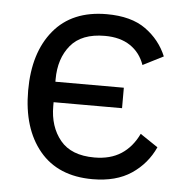

<svg xmlns="http://www.w3.org/2000/svg" viewBox="-44 -571 599 626"><g transform="rotate(5 255.5 -258.0)"><path d="M281 12Q168 12 107.5 -61Q47 -134 47 -258Q47 -382 107.5 -455Q168 -528 281 -528Q361 -528 408.5 -494Q456 -460 478 -407L411 -373Q397 -413 364 -435Q331 -457 281 -457Q205 -457 169 -413.5Q133 -370 133 -302V-294H357V-227H133V-214Q133 -147 169 -103Q205 -59 281 -59Q333 -59 368.5 -82Q404 -105 425 -149L483 -110Q458 -55 408 -21.5Q358 12 281 12Z"/></g></svg>

Font: IBM Plex Sans Var
Style: Regular
Weight: 400
Designer: Mike Abbink, Paul van der Laan, Pieter van Rosmalen
Foundry: Bold Monday
Version: Version 3.000